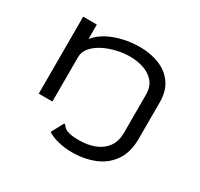

<svg xmlns="http://www.w3.org/2000/svg" viewBox="-138 -640 1026 987"><g transform="rotate(30 375.0 -146.0)"><path d="M393 176Q354 176 315.5 167Q277 158 248 140L287 68Q294 68 297 73.5Q300 79 308.5 86Q317 93 336.5 98.5Q356 104 396 104Q447 104 488 88Q529 72 553 39Q577 6 577 -45V-270Q577 -318 552.5 -346.5Q528 -375 489.5 -387.5Q451 -400 409 -400Q373 -400 333 -391Q293 -382 258 -364.5Q223 -347 200.5 -321.5Q178 -296 178 -263V0H97V-457H178V-371Q203 -403 243 -424.5Q283 -446 331.5 -457Q380 -468 430 -468Q490 -468 542 -448Q594 -428 626 -384.5Q658 -341 658 -272V-56Q658 25 622 76.5Q586 128 526 152Q466 176 393 176Z"/></g></svg>

Font: Inconsolata ExtraExpanded
Style: Regular
Weight: 400
Width: 8
Monospace: yes
Designer: Raph Levien, Cyreal, Brenton Simpson
Foundry: Raph Levien, Cyreal, Google
Version: Version 3.000; ttfautohint (v1.8.2.53-6de2)